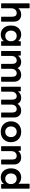

<svg xmlns="http://www.w3.org/2000/svg" viewBox="2109 -2899 800 5058"><g transform="rotate(90 2509.0 -370.0)"><path d="M81 0Q68 0 68 -13V-737Q68 -750 81 -750H185Q198 -750 198 -737V-454Q227 -491 270.5 -509.5Q314 -528 361 -528Q451 -528 500.5 -477Q550 -426 550 -337V-13Q550 0 537 0H433Q420 0 420 -13V-284Q420 -349 396 -379.5Q372 -410 321 -410Q290 -410 261.5 -394Q233 -378 215.5 -346Q198 -314 198 -264V-13Q198 0 185 0Z M894 10Q820 10 765.5 -24Q711 -58 681.5 -119Q652 -180 652 -259Q652 -339 681.5 -399.5Q711 -460 765.5 -494Q820 -528 894 -528Q948 -528 991.5 -506.5Q1035 -485 1063 -447L1066 -505Q1066 -518 1080 -518H1174Q1187 -518 1187 -505V-13Q1187 0 1174 0H1080Q1066 0 1066 -13L1063 -71Q1035 -33 991.5 -11.5Q948 10 894 10ZM926 -108Q988 -108 1027 -150Q1066 -192 1066 -259Q1066 -326 1027 -368Q988 -410 926 -410Q864 -410 825 -368Q786 -326 786 -259Q786 -192 825 -150Q864 -108 926 -108Z M1336 0Q1323 0 1323 -13V-505Q1323 -518 1336 -518H1430Q1444 -518 1444 -505L1447 -443Q1474 -485 1518.5 -506.5Q1563 -528 1611 -528Q1670 -528 1711.5 -503.5Q1753 -479 1774 -433Q1802 -480 1850 -504Q1898 -528 1951 -528Q2036 -528 2084.5 -477Q2133 -426 2133 -337V-13Q2133 0 2120 0H2016Q2003 0 2003 -13V-284Q2003 -410 1911 -410Q1865 -410 1829 -374Q1793 -338 1793 -264V-13Q1793 0 1780 0H1676Q1663 0 1663 -13V-284Q1663 -410 1571 -410Q1525 -410 1489 -374Q1453 -338 1453 -264V-13Q1453 0 1440 0Z M2278 0Q2265 0 2265 -13V-505Q2265 -518 2278 -518H2372Q2386 -518 2386 -505L2389 -443Q2416 -485 2460.5 -506.5Q2505 -528 2553 -528Q2612 -528 2653.5 -503.5Q2695 -479 2716 -433Q2744 -480 2792 -504Q2840 -528 2893 -528Q2978 -528 3026.5 -477Q3075 -426 3075 -337V-13Q3075 0 3062 0H2958Q2945 0 2945 -13V-284Q2945 -410 2853 -410Q2807 -410 2771 -374Q2735 -338 2735 -264V-13Q2735 0 2722 0H2618Q2605 0 2605 -13V-284Q2605 -410 2513 -410Q2467 -410 2431 -374Q2395 -338 2395 -264V-13Q2395 0 2382 0Z M3451 10Q3368 10 3306.5 -24.5Q3245 -59 3211 -120Q3177 -181 3177 -259Q3177 -338 3211 -398.5Q3245 -459 3306.5 -493.5Q3368 -528 3451 -528Q3534 -528 3595.5 -493.5Q3657 -459 3691 -398.5Q3725 -338 3725 -259Q3725 -181 3691 -120Q3657 -59 3595.5 -24.5Q3534 10 3451 10ZM3451 -108Q3513 -108 3552 -150Q3591 -192 3591 -259Q3591 -326 3552 -368Q3513 -410 3451 -410Q3389 -410 3350 -368Q3311 -326 3311 -259Q3311 -192 3350 -150Q3389 -108 3451 -108Z M3844 0Q3831 0 3831 -13V-505Q3831 -518 3844 -518H3938Q3952 -518 3952 -505L3955 -446Q3984 -487 4029 -507.5Q4074 -528 4124 -528Q4214 -528 4263.5 -477Q4313 -426 4313 -337V-13Q4313 0 4300 0H4196Q4183 0 4183 -13V-284Q4183 -349 4159 -379.5Q4135 -410 4084 -410Q4053 -410 4024.5 -394Q3996 -378 3978.5 -346Q3961 -314 3961 -264V-13Q3961 0 3948 0Z M4657 10Q4583 10 4528.5 -24Q4474 -58 4444.5 -119Q4415 -180 4415 -259Q4415 -339 4444.5 -399.5Q4474 -460 4528.5 -494Q4583 -528 4657 -528Q4708 -528 4750 -508.5Q4792 -489 4820 -455V-737Q4820 -750 4833 -750H4937Q4950 -750 4950 -737V-13Q4950 0 4937 0H4843Q4829 0 4829 -13L4826 -71Q4798 -33 4754.5 -11.5Q4711 10 4657 10ZM4689 -108Q4751 -108 4790 -150Q4829 -192 4829 -259Q4829 -326 4790 -368Q4751 -410 4689 -410Q4627 -410 4588 -368Q4549 -326 4549 -259Q4549 -192 4588 -150Q4627 -108 4689 -108Z"/></g></svg>

Font: LINE Seed Sans
Style: Bold
Weight: 700
Designer: LINE VX Design & Dalton Maag Ltd & Sandoll Inc
Foundry: Dalton Maag Ltd
Version: Version 1.003